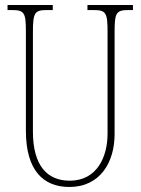

<svg xmlns="http://www.w3.org/2000/svg" viewBox="-20 -734 560 764"><path d="M256 10C379 10 436 -89 436 -200V-607C436 -683 442 -694 492 -694H509V-714H328V-694H352C402 -694 408 -683 408 -607V-202C408 -114 369 -15 257 -15C169 -15 111 -74 111 -210V-606C111 -684 118 -694 167 -694H190V-714H10V-694H27C77 -694 83 -683 83 -609V-214C83 -55 153 10 256 10Z"/></svg>

Font: Noto Serif Hebrew ExtraCondensed Thin
Style: Regular
Weight: 100
Width: 2
Designer: Monotype Design Team
Foundry: Monotype Imaging Inc.
Version: Version 2.004